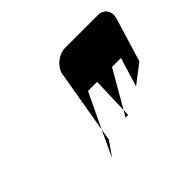

<svg xmlns="http://www.w3.org/2000/svg" viewBox="-104 -908 774 774"><g transform="rotate(-45 282.5 -521.5)"><path d="M250 -684C260 -718 297 -746 331 -746H519C553 -746 572 -717 562 -684L505 -496L424 -434L462 -558H411L321 -402L326 -558H274L203 -409ZM151 -297 195 -360 203 -409ZM305 -375H320L321 -402Z"/></g></svg>

Font: bitstorm
Style: extobl
Weight: 400
Version: Version 0.2